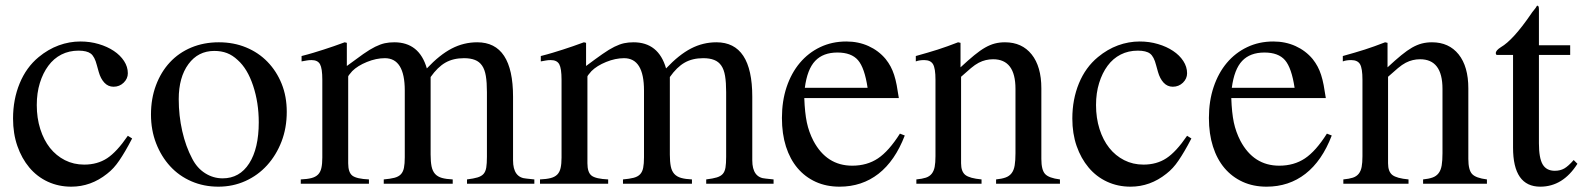

<svg xmlns="http://www.w3.org/2000/svg" viewBox="-20 -666 5738 696"><path d="M459 -164.1Q445.3 -137.7 434.1 -118.7Q422.9 -99.6 412.6 -84.5Q402.3 -69.3 391.6 -57.6Q380.9 -45.9 368.2 -36.1Q309.6 10.7 238.3 10.7Q192.4 10.7 153.3 -7.3Q114.3 -25.4 86.4 -58.6Q58.6 -91.8 43 -136.7Q27.3 -181.6 27.3 -236.3Q27.3 -305.7 51.3 -363.8Q75.2 -421.9 120.1 -459Q154.3 -487.3 192.9 -501.5Q231.4 -515.6 271.5 -515.6Q306.6 -515.6 337.9 -506.3Q369.1 -497.1 392.6 -481.4Q416 -465.8 429.7 -444.8Q443.4 -423.8 443.4 -400.4Q443.4 -380.9 428.2 -366.2Q413.1 -351.6 391.6 -351.6Q372.1 -351.6 358.4 -366.2Q344.7 -380.9 337.9 -405.3L331.1 -429.7Q323.2 -460.9 309.1 -471.7Q294.9 -482.4 264.6 -482.4Q230.5 -482.4 202.6 -468.3Q174.8 -454.1 155.3 -427.7Q135.7 -401.4 124.5 -365.2Q113.3 -329.1 113.3 -285.2Q113.3 -238.3 126 -198.2Q138.7 -158.2 161.1 -129.9Q183.6 -101.6 215.3 -85.4Q247.1 -69.3 285.2 -69.3Q333 -69.3 368.2 -92.3Q403.3 -115.2 443.4 -173.8Z M773.4 -512.7Q827.1 -512.7 872.1 -494.1Q917 -475.6 949.7 -441.9Q982.4 -408.2 1001 -362.3Q1019.5 -316.4 1019.5 -260.7Q1019.5 -202.1 1000.5 -152.8Q981.4 -103.5 948.2 -66.9Q915 -30.3 869.6 -9.8Q824.2 10.7 771.5 10.7Q718.8 10.7 673.8 -8.8Q628.9 -28.3 596.7 -63.5Q564.5 -98.6 545.9 -146.5Q527.3 -194.3 527.3 -251Q527.3 -308.6 545.4 -356.9Q563.5 -405.3 595.7 -439.9Q627.9 -474.6 673.3 -493.7Q718.8 -512.7 773.4 -512.7ZM756.8 -481.4Q698.2 -481.4 663.1 -433.6Q627.9 -385.7 627.9 -306.6Q627.9 -247.1 640.6 -190.9Q653.3 -134.8 676.8 -90.8Q694.3 -56.6 723.6 -38.1Q752.9 -19.5 787.1 -19.5Q848.6 -19.5 883.3 -73.7Q918 -127.9 918 -222.7Q918 -293.9 897.5 -355.5Q877 -417 841.8 -448.2Q823.2 -465.8 802.7 -473.6Q782.2 -481.4 756.8 -481.4Z M1073.2 -462.9Q1096.7 -468.8 1115.7 -474.6Q1134.8 -480.5 1153.3 -486.3Q1171.9 -492.2 1189.9 -498.5Q1208 -504.9 1229.5 -512.7L1237.3 -510.7V-426.8Q1272.5 -453.1 1296.9 -470.2Q1321.3 -487.3 1340.3 -496.6Q1359.4 -505.9 1375 -509.3Q1390.6 -512.7 1409.2 -512.7Q1500 -512.7 1527.3 -418Q1574.2 -467.8 1617.7 -490.2Q1661.1 -512.7 1710 -512.7Q1839.8 -512.7 1839.8 -315.4V-85Q1839.8 -21.5 1888.7 -18.6L1917 -15.6V0H1672.9V-15.6Q1697.3 -18.6 1711.4 -22.9Q1725.6 -27.3 1732.9 -35.6Q1740.2 -43.9 1742.7 -58.6Q1745.1 -73.2 1745.1 -97.7V-332Q1745.1 -367.2 1741.2 -390.6Q1737.3 -414.1 1727.5 -428.2Q1717.8 -442.4 1701.7 -448.7Q1685.5 -455.1 1662.1 -455.1Q1623 -455.1 1594.7 -439Q1566.4 -422.9 1541 -386.7V-105.5Q1541 -80.1 1544.4 -63Q1547.9 -45.9 1557.1 -35.6Q1566.4 -25.4 1582 -21Q1597.7 -16.6 1621.1 -15.6V0H1371.1V-15.6Q1394.5 -17.6 1409.7 -21.5Q1424.8 -25.4 1433.1 -34.2Q1441.4 -43 1444.3 -57.6Q1447.3 -72.3 1447.3 -95.7V-337.9Q1447.3 -455.1 1375 -455.1Q1343.8 -455.1 1310.1 -441.4Q1276.4 -427.7 1256.8 -408.2Q1242.2 -391.6 1242.2 -388.7V-74.2Q1242.2 -41 1257.3 -29.3Q1272.5 -17.6 1317.4 -15.6V0H1070.3V-15.6Q1093.8 -16.6 1108.9 -20.5Q1124 -24.4 1132.8 -33.2Q1141.6 -42 1145 -57.1Q1148.4 -72.3 1148.4 -94.7V-377Q1148.4 -418 1140.1 -433.1Q1131.8 -448.2 1109.4 -448.2Q1099.6 -448.2 1092.3 -446.8Q1085 -445.3 1073.2 -443.4Z M1940.4 -462.9Q1963.9 -468.8 1982.9 -474.6Q2002 -480.5 2020.5 -486.3Q2039.1 -492.2 2057.1 -498.5Q2075.2 -504.9 2096.7 -512.7L2104.5 -510.7V-426.8Q2139.6 -453.1 2164.1 -470.2Q2188.5 -487.3 2207.5 -496.6Q2226.6 -505.9 2242.2 -509.3Q2257.8 -512.7 2276.4 -512.7Q2367.2 -512.7 2394.5 -418Q2441.4 -467.8 2484.9 -490.2Q2528.3 -512.7 2577.1 -512.7Q2707 -512.7 2707 -315.4V-85Q2707 -21.5 2755.9 -18.6L2784.2 -15.6V0H2540V-15.6Q2564.5 -18.6 2578.6 -22.9Q2592.8 -27.3 2600.1 -35.6Q2607.4 -43.9 2609.9 -58.6Q2612.3 -73.2 2612.3 -97.7V-332Q2612.3 -367.2 2608.4 -390.6Q2604.5 -414.1 2594.7 -428.2Q2585 -442.4 2568.8 -448.7Q2552.7 -455.1 2529.3 -455.1Q2490.2 -455.1 2461.9 -439Q2433.6 -422.9 2408.2 -386.7V-105.5Q2408.2 -80.1 2411.6 -63Q2415 -45.9 2424.3 -35.6Q2433.6 -25.4 2449.2 -21Q2464.8 -16.6 2488.3 -15.6V0H2238.3V-15.6Q2261.7 -17.6 2276.9 -21.5Q2292 -25.4 2300.3 -34.2Q2308.6 -43 2311.5 -57.6Q2314.5 -72.3 2314.5 -95.7V-337.9Q2314.5 -455.1 2242.2 -455.1Q2210.9 -455.1 2177.2 -441.4Q2143.6 -427.7 2124 -408.2Q2109.4 -391.6 2109.4 -388.7V-74.2Q2109.4 -41 2124.5 -29.3Q2139.6 -17.6 2184.6 -15.6V0H1937.5V-15.6Q1960.9 -16.6 1976.1 -20.5Q1991.2 -24.4 2000 -33.2Q2008.8 -42 2012.2 -57.1Q2015.6 -72.3 2015.6 -94.7V-377Q2015.6 -418 2007.3 -433.1Q1999 -448.2 1976.6 -448.2Q1966.8 -448.2 1959.5 -446.8Q1952.1 -445.3 1940.4 -443.4Z M3259.8 -174.8Q3224.6 -83 3164.6 -36.1Q3104.5 10.7 3023.4 10.7Q2975.6 10.7 2937 -6.8Q2898.4 -24.4 2871.1 -56.6Q2843.8 -88.9 2829.1 -134.8Q2814.5 -180.7 2814.5 -238.3Q2814.5 -299.8 2831.5 -350.6Q2848.6 -401.4 2879.4 -438Q2910.2 -474.6 2953.1 -495.1Q2996.1 -515.6 3047.9 -515.6Q3091.8 -515.6 3128.4 -499Q3165 -482.4 3190.4 -452.1Q3201.2 -438.5 3208.5 -424.8Q3215.8 -411.1 3221.2 -394.5Q3226.6 -377.9 3230.5 -357.4Q3234.4 -336.9 3238.3 -310.5H2895.5Q2897.5 -256.8 2904.8 -222.2Q2912.1 -187.5 2928.7 -155.3Q2976.6 -65.4 3069.3 -65.4Q3123 -65.4 3162.6 -91.8Q3202.1 -118.2 3242.2 -181.6ZM3125 -347.7Q3114.3 -419.9 3090.3 -447.8Q3066.4 -475.6 3015.6 -475.6Q2963.9 -475.6 2935.1 -445.3Q2906.2 -415 2897.5 -347.7Z M3299.8 -462.9Q3345.7 -475.6 3379.4 -486.3Q3413.1 -497.1 3453.1 -512.7L3461.9 -510.7V-421.9Q3490.2 -448.2 3511.7 -465.8Q3533.2 -483.4 3551.3 -493.7Q3569.3 -503.9 3586.4 -508.3Q3603.5 -512.7 3623 -512.7Q3684.6 -512.7 3719.7 -468.8Q3754.9 -424.8 3754.9 -345.7V-89.8Q3754.9 -49.8 3768.6 -35.2Q3782.2 -20.5 3822.3 -15.6V0H3590.8V-15.6Q3611.3 -17.6 3625 -22.5Q3638.7 -27.3 3647 -38.1Q3655.3 -48.8 3658.2 -66.4Q3661.1 -84 3661.1 -110.4V-343.8Q3661.1 -451.2 3580.1 -451.2Q3566.4 -451.2 3553.7 -448.2Q3541 -445.3 3527.8 -438.5Q3514.6 -431.6 3499.5 -418.9Q3484.4 -406.2 3463.9 -387.7V-74.2Q3463.9 -43.9 3479.5 -31.7Q3495.1 -19.5 3538.1 -15.6V0H3301.8V-15.6Q3323.2 -17.6 3336.4 -22Q3349.6 -26.4 3357.4 -36.1Q3365.2 -45.9 3368.2 -61Q3371.1 -76.2 3371.1 -99.6V-377Q3371.1 -418 3362.3 -433.1Q3353.5 -448.2 3330.1 -448.2Q3312.5 -448.2 3299.8 -443.4Z M4298.8 -164.1Q4285.2 -137.7 4273.9 -118.7Q4262.7 -99.6 4252.4 -84.5Q4242.2 -69.3 4231.4 -57.6Q4220.7 -45.9 4208 -36.1Q4149.4 10.7 4078.1 10.7Q4032.2 10.7 3993.2 -7.3Q3954.1 -25.4 3926.3 -58.6Q3898.4 -91.8 3882.8 -136.7Q3867.2 -181.6 3867.2 -236.3Q3867.2 -305.7 3891.1 -363.8Q3915 -421.9 3960 -459Q3994.1 -487.3 4032.7 -501.5Q4071.3 -515.6 4111.3 -515.6Q4146.5 -515.6 4177.7 -506.3Q4209 -497.1 4232.4 -481.4Q4255.9 -465.8 4269.5 -444.8Q4283.2 -423.8 4283.2 -400.4Q4283.2 -380.9 4268.1 -366.2Q4252.9 -351.6 4231.4 -351.6Q4211.9 -351.6 4198.2 -366.2Q4184.6 -380.9 4177.7 -405.3L4170.9 -429.7Q4163.1 -460.9 4148.9 -471.7Q4134.8 -482.4 4104.5 -482.4Q4070.3 -482.4 4042.5 -468.3Q4014.6 -454.1 3995.1 -427.7Q3975.6 -401.4 3964.4 -365.2Q3953.1 -329.1 3953.1 -285.2Q3953.1 -238.3 3965.8 -198.2Q3978.5 -158.2 4001 -129.9Q4023.4 -101.6 4055.2 -85.4Q4086.9 -69.3 4125 -69.3Q4172.9 -69.3 4208 -92.3Q4243.2 -115.2 4283.2 -173.8Z M4807.6 -174.8Q4772.5 -83 4712.4 -36.1Q4652.3 10.7 4571.3 10.7Q4523.4 10.7 4484.9 -6.8Q4446.3 -24.4 4418.9 -56.6Q4391.6 -88.9 4377 -134.8Q4362.3 -180.7 4362.3 -238.3Q4362.3 -299.8 4379.4 -350.6Q4396.5 -401.4 4427.2 -438Q4458 -474.6 4501 -495.1Q4543.9 -515.6 4595.7 -515.6Q4639.6 -515.6 4676.3 -499Q4712.9 -482.4 4738.3 -452.1Q4749 -438.5 4756.3 -424.8Q4763.7 -411.1 4769 -394.5Q4774.4 -377.9 4778.3 -357.4Q4782.2 -336.9 4786.1 -310.5H4443.4Q4445.3 -256.8 4452.6 -222.2Q4460 -187.5 4476.6 -155.3Q4524.4 -65.4 4617.2 -65.4Q4670.9 -65.4 4710.4 -91.8Q4750 -118.2 4790 -181.6ZM4672.9 -347.7Q4662.1 -419.9 4638.2 -447.8Q4614.3 -475.6 4563.5 -475.6Q4511.7 -475.6 4482.9 -445.3Q4454.1 -415 4445.3 -347.7Z M4847.7 -462.9Q4893.6 -475.6 4927.2 -486.3Q4960.9 -497.1 5001 -512.7L5009.8 -510.7V-421.9Q5038.1 -448.2 5059.6 -465.8Q5081.1 -483.4 5099.1 -493.7Q5117.2 -503.9 5134.3 -508.3Q5151.4 -512.7 5170.9 -512.7Q5232.4 -512.7 5267.6 -468.8Q5302.7 -424.8 5302.7 -345.7V-89.8Q5302.7 -49.8 5316.4 -35.2Q5330.1 -20.5 5370.1 -15.6V0H5138.7V-15.6Q5159.2 -17.6 5172.9 -22.5Q5186.5 -27.3 5194.8 -38.1Q5203.1 -48.8 5206.1 -66.4Q5209 -84 5209 -110.4V-343.8Q5209 -451.2 5127.9 -451.2Q5114.3 -451.2 5101.6 -448.2Q5088.9 -445.3 5075.7 -438.5Q5062.5 -431.6 5047.4 -418.9Q5032.2 -406.2 5011.7 -387.7V-74.2Q5011.7 -43.9 5027.3 -31.7Q5043 -19.5 5085.9 -15.6V0H4849.6V-15.6Q4871.1 -17.6 4884.3 -22Q4897.5 -26.4 4905.3 -36.1Q4913.1 -45.9 4916 -61Q4918.9 -76.2 4918.9 -99.6V-377Q4918.9 -418 4910.2 -433.1Q4901.4 -448.2 4877.9 -448.2Q4860.4 -448.2 4847.7 -443.4Z M5671.9 -466.8H5558.6V-146.5Q5558.6 -92.8 5572.3 -69.8Q5585.9 -46.9 5616.2 -46.9Q5635.7 -46.9 5650.4 -55.2Q5665 -63.5 5684.6 -85.9L5698.2 -72.3Q5645.5 10.7 5563.5 10.7Q5464.8 10.7 5464.8 -130.9V-466.8H5406.2Q5402.3 -467.8 5402.3 -473.6Q5402.3 -483.4 5420.9 -495.1Q5464.8 -520.5 5529.3 -614.3Q5534.2 -622.1 5540.5 -629.4Q5546.9 -636.7 5551.8 -645.5Q5555.7 -645.5 5557.1 -642.6Q5558.6 -639.6 5558.6 -630.9V-502H5671.9Z"/></svg>

Font: BabelStone Tibetan
Style: Regular
Weight: 400
Designer: Christopher J. Fynn
Foundry: BabelStone
Version: Version 10.011 October 1, 2023